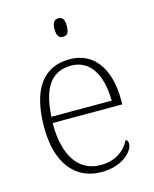

<svg xmlns="http://www.w3.org/2000/svg" viewBox="-113 -819 726 905"><g transform="rotate(-15 249.5 -366.5)"><path d="M259 -653C278 -653 289 -663 289 -698C289 -732 278 -743 259 -743C241 -743 229 -732 229 -698C229 -663 241 -653 259 -653ZM270 10C375 10 429 -51 429 -86C429 -97 425 -103 418 -107C395 -61 349 -23 274 -23C172 -23 105 -106 106 -273H446V-294C446 -452 375 -543 261 -543C133 -543 62 -451 62 -262C62 -88 142 10 270 10ZM402 -303H108C115 -432 156 -512 260 -512C354 -512 401 -427 402 -303Z"/></g></svg>

Font: Noto Serif Lao ExtraLight
Style: Regular
Weight: 200
Designer: Monotype Design Team
Foundry: Monotype Imaging Inc.
Version: Version 2.003